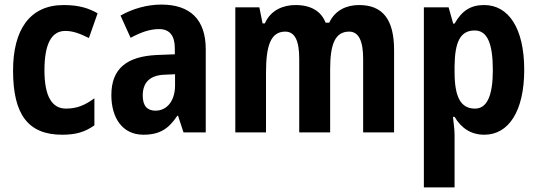

<svg xmlns="http://www.w3.org/2000/svg" viewBox="-20 -578 2344 838"><path d="M251 10C310 10 350 -1 392 -31V-149C351 -119 316 -104 268 -104C206 -104 174 -159 174 -271C174 -383 203 -443 265 -443C298 -443 328 -432 368 -412L406 -520C369 -541 327 -556 258 -556C109 -556 37 -447 37 -270C37 -78 103 10 251 10Z M684 -558C622 -558 559 -540 506 -510L550 -413C597 -438 634 -451 675 -451C721 -451 743 -421 743 -368V-341L665 -338C534 -332 466 -279 466 -163C466 -65 513 10 606 10C678 10 717 -17 754 -73H757L781 0H878V-363C878 -494 809 -558 684 -558ZM700 -252 744 -254V-205C744 -137 708 -95 659 -95C624 -95 603 -114 603 -161C603 -216 632 -250 700 -252Z M1547 -556C1492 -556 1442 -533 1417 -479H1401C1382 -529 1337 -556 1270 -556C1217 -556 1162 -535 1136 -476H1126L1112 -546H1007V0H1141V-260C1141 -378 1161 -440 1225 -440C1267 -440 1286 -400 1286 -322V0H1421V-277C1421 -386 1443 -440 1504 -440C1546 -440 1565 -398 1565 -322V0H1700V-359C1700 -494 1650 -556 1547 -556Z M2093 -556C2036 -556 1997 -533 1964 -475H1958L1938 -546H1830V240H1964V13C1964 -4 1962 -30 1957 -68H1964C1994 -18 2036 10 2094 10C2200 10 2268 -93 2268 -273C2268 -456 2199 -556 2093 -556ZM2052 -445C2107 -445 2131 -388 2131 -272C2131 -161 2106 -104 2053 -104C1990 -104 1964 -156 1964 -264V-288C1965 -397 1990 -445 2052 -445Z"/></svg>

Font: Noto Sans Telugu Condensed
Style: Bold
Weight: 700
Width: 3
Designer: Jelle Bosma - Monotype Design Team
Foundry: Monotype Imaging Inc.
Version: Version 2.005